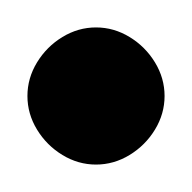

<svg xmlns="http://www.w3.org/2000/svg" viewBox="-20 -380 140 140"><path d="M0 -310Q0 -297 7 -285.5Q14 -274 25.5 -267Q37 -260 50 -260Q63 -260 74.5 -267Q86 -274 93 -285.5Q100 -297 100 -310Q100 -323 93 -334.5Q86 -346 74.5 -353Q63 -360 50 -360Q37 -360 25.5 -353Q14 -346 7 -334.5Q0 -323 0 -310Z"/></svg>

Font: Linefont
Style: Regular
Weight: 400
Monospace: yes
Version: Version 3.002;gftools[0.9.33]